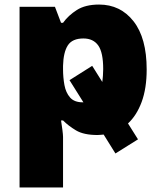

<svg xmlns="http://www.w3.org/2000/svg" viewBox="-20 -583 707 843"><path d="M408.2 9.8Q347.7 9.8 313.7 -10.5Q279.8 -30.8 256.8 -54.2H248Q251 -36.1 253.9 -13.7Q256.8 8.8 256.8 18.1V240.2H65.9V-553.2H221.2L248 -482.9H256.8Q279.8 -515.1 317.4 -539.1Q355 -563 415 -563Q508.8 -563 566.4 -489.5Q624 -416 624 -277.8Q624 -195.3 602.1 -135.7Q580.1 -76.2 542 -41L585.9 28.8L486.8 90.8L435.1 7.8Q428.2 8.3 421.6 9Q415 9.8 408.2 9.8ZM346.2 -414.1Q297.4 -414.1 277.8 -383.8Q258.3 -353.5 256.8 -293.9V-278.8Q256.8 -243.2 262.9 -209.7Q269 -176.3 287.6 -155Q306.2 -133.8 342.8 -133.8H346.2L285.2 -231L384.8 -293.9L429.2 -223.1Q430.7 -235.8 431.9 -250Q433.1 -264.2 433.1 -279.8Q433.1 -352.5 411.4 -383.3Q389.6 -414.1 346.2 -414.1Z"/></svg>

Font: Open Sans ExtraBold
Style: Regular
Weight: 800
Designer: Monotype Design Team
Foundry: Monotype Imaging Inc.
Version: Version 3.003; ttfautohint (v1.8.4)